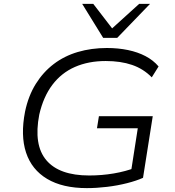

<svg xmlns="http://www.w3.org/2000/svg" viewBox="-20 -960 901 988"><path d="M427 8Q302 8 222.5 -39.5Q143 -87 114 -175Q85 -263 109 -386Q126 -467 164 -528Q202 -589 256.5 -630.5Q311 -672 380.5 -692.5Q450 -713 530 -713Q588 -713 638.5 -702.5Q689 -692 729 -671Q769 -650 796 -618L761 -562Q718 -606 659.5 -626Q601 -646 524 -646Q435 -646 365.5 -615.5Q296 -585 249.5 -523.5Q203 -462 182 -370Q152 -214 218.5 -135.5Q285 -57 439 -57Q504 -57 565.5 -67.5Q627 -78 679 -98L651 -56L689 -300H479L489 -362H766L716 -45Q683 -30 634 -17.5Q585 -5 531 1.5Q477 8 427 8ZM511 -765 403 -940H460L557 -814L696 -940H752L583 -765Z"/></svg>

Font: Nunito Sans 7pt SemiExpanded Light
Style: Italic
Weight: 300
Width: 6
Italic angle: -9°
Designer: Vernon Adams
Foundry: Vernon Adams
Version: Version 3.101;gftools[0.9.27]